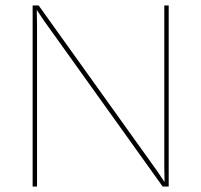

<svg xmlns="http://www.w3.org/2000/svg" viewBox="-20 -680 734 700"><path d="M595 0H573L140 -605L114 -644L115 -587V0H99V-660H121L554 -55L580 -16L579 -73V-660H595Z"/></svg>

Font: Work Sans Thin
Style: Regular
Weight: 260
Designer: Wei Huang
Foundry: Wei Huang
Version: Version 1.500